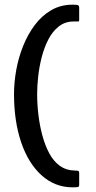

<svg xmlns="http://www.w3.org/2000/svg" viewBox="-20 -721 412 822"><path d="M319 70Q319 77 315.5 79Q312 81 291 81Q215 81 158 29.5Q101 -22 70.5 -112Q40 -202 40 -318Q40 -368 49.5 -421Q59 -474 79 -524Q99 -574 129 -614Q159 -654 199.5 -677.5Q240 -701 291 -701Q312 -701 315.5 -698Q319 -695 319 -689V-636Q319 -629 314.5 -629Q310 -629 295 -629Q259 -629 232 -608Q205 -587 187 -552Q169 -517 158.5 -476Q148 -435 143.5 -393.5Q139 -352 139 -319Q139 -275 144.5 -229Q150 -183 161.5 -140.5Q173 -98 191 -64.5Q209 -31 235.5 -11.5Q262 8 297 9Q314 9 316.5 11.5Q319 14 319 20Z"/></svg>

Font: Glory SemiBold
Style: Regular
Weight: 600
Designer: Robert Leuschke
Foundry: Robert Leuschke
Version: Version 1.011